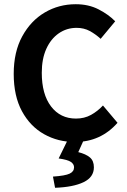

<svg xmlns="http://www.w3.org/2000/svg" viewBox="-20 -662 600 910"><path d="M335 11Q255 11 189 -26Q123 -63 84 -135Q45 -207 45 -312Q45 -416 85.5 -490Q126 -564 192.5 -603Q259 -642 339 -642Q400 -642 447.5 -617.5Q495 -593 526 -561L457 -478Q433 -500 405.5 -515Q378 -530 343 -530Q296 -530 258.5 -504Q221 -478 199.5 -430.5Q178 -383 178 -317Q178 -215 222 -157.5Q266 -100 340 -100Q380 -100 411.5 -117.5Q443 -135 468 -162L537 -80Q457 11 335 11ZM241 228 231 175Q289 171 310 161Q331 151 331 131Q331 116 316 105.5Q301 95 258 89L303 -3H379L351 59Q387 68 406 84Q425 100 425 131Q425 178 376 201.5Q327 225 241 228Z"/></svg>

Font: Narnoor
Style: Bold
Weight: 700
Designer: S. Sridhar Murthy
Foundry: SIL International
Version: Version 3.000